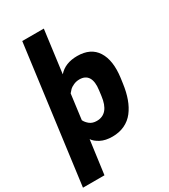

<svg xmlns="http://www.w3.org/2000/svg" viewBox="-261 -910 1073 1220"><g transform="rotate(-30 275.0 -300.0)"><path d="M107.9 -799.8H266.1L225.1 -487.8Q272.9 -543 361.8 -543Q460.9 -543 504.6 -474.1Q548.3 -405.3 532.2 -284.2L526.9 -246.1Q519 -187.5 502.2 -140.9Q485.4 -94.2 458.5 -59.3Q431.6 -24.4 391.8 -5.6Q352.1 13.2 301.8 13.2Q251 13.2 216.3 -4.9Q181.6 -22.9 167 -45.9L133.8 200.2H-23.9ZM265.1 -123Q354 -123 369.1 -246.1L374 -284.2Q382.3 -344.7 363.3 -376Q344.2 -407.2 299.8 -407.2Q276.4 -407.2 256.3 -397.9Q236.3 -388.7 227.5 -379.9Q218.8 -371.1 208 -357.9L184.1 -174.8Q193.8 -154.8 213.9 -138.9Q233.9 -123 265.1 -123Z"/></g></svg>

Font: Cooper Hewitt
Style: Bold Italic
Weight: 712
Designer: Village Type and Design LLC
Foundry: Cooper Hewitt Smithsonian Design Museum
Version: 1.000